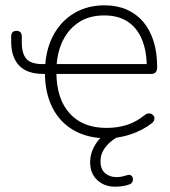

<svg xmlns="http://www.w3.org/2000/svg" viewBox="-20 -512 639 722"><path d="M382 8Q310 8 257.5 -22Q205 -52 177 -107.5Q149 -163 149 -239L155 -234H142Q102 -234 75.5 -248Q49 -262 35.5 -289Q22 -316 22 -353Q22 -360 22 -365Q22 -370 22 -374Q22 -385 27 -390.5Q32 -396 42 -396Q52 -396 57 -390.5Q62 -385 62 -374Q62 -369 62 -364Q62 -359 62 -352Q62 -310 79.5 -290.5Q97 -271 140 -271H157L150 -267Q155 -336 184.5 -386.5Q214 -437 262.5 -464.5Q311 -492 373 -492Q420 -492 456.5 -476Q493 -460 518.5 -430Q544 -400 557.5 -357Q571 -314 571 -260Q571 -247 565.5 -240.5Q560 -234 549 -234H187L192 -238Q193 -139 242.5 -85Q292 -31 380 -31Q420 -31 455 -41.5Q490 -52 524 -79Q531 -85 538.5 -85.5Q546 -86 551.5 -82.5Q557 -79 559.5 -73.5Q562 -68 560 -61Q558 -54 550 -48Q518 -23 473.5 -7.5Q429 8 382 8ZM532 -259Q532 -319 514 -363Q496 -407 460.5 -430.5Q425 -454 372 -454Q317 -454 278.5 -429.5Q240 -405 218.5 -363.5Q197 -322 193 -269L186 -271H549ZM413 190Q372 190 345.5 165Q319 140 319 98Q319 60 342.5 25.5Q366 -9 409 -31L430 0Q415 6 398.5 19Q382 32 370 51Q358 70 358 94Q358 125 375.5 139.5Q393 154 418 154Q429 154 438.5 152Q448 150 457 147Q467 144 472.5 147.5Q478 151 479.5 158Q481 165 478 171.5Q475 178 468 181Q454 186 440.5 188Q427 190 413 190Z"/></svg>

Font: Nunito ExtraLight
Style: Regular
Weight: 200
Designer: Vernon Adams
Foundry: Vernon Adams
Version: Version 3.602;April 4, 2023;FontCreator 14.0.0.2856 64-bit